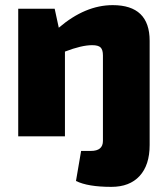

<svg xmlns="http://www.w3.org/2000/svg" viewBox="-20 -531 651 748"><path d="M193 -497 209 -423Q312 -511 419 -511Q563 -511 563 -372V34Q563 112 524 154.5Q485 197 414 197Q322 197 276 174L296 57H334Q381 57 381 18V-315Q381 -337 372 -346Q363 -355 339 -355Q298 -355 233 -330V0H51V-497Z"/></svg>

Font: Exo 2.0 Extra Bold
Style: Regular
Weight: 800
Designer: Natanael Gama
Version: Version 1.001;PS 001.001;hotconv 1.0.70;makeotf.lib2.5.58329